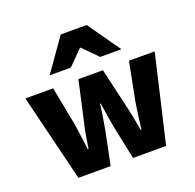

<svg xmlns="http://www.w3.org/2000/svg" viewBox="-131 -893 1049 1031"><g transform="rotate(-20 393.5 -378.0)"><path d="M146 0 24 -498H183L225 -278Q231 -242 235.5 -205Q240 -168 246 -127H250Q256 -168 262.5 -205.5Q269 -243 278 -278L327 -498H467L518 -278Q527 -242 534 -205Q541 -168 548 -127H552Q558 -168 562.5 -205Q567 -242 573 -278L616 -498H763L647 0H458L419 -186Q413 -220 407 -255.5Q401 -291 395 -334H391Q386 -291 380 -255.5Q374 -220 368 -186L330 0ZM189 -570 320 -756H468L599 -570H478L396 -653H392L310 -570Z"/></g></svg>

Font: Source Sans 3 ExtraBold
Style: Regular
Weight: 800
Designer: Paul D. Hunt
Foundry: Adobe
Version: Version 3.052;hotconv 1.1.0;makeotfexe 2.6.0